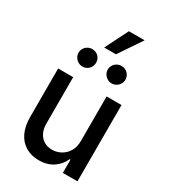

<svg xmlns="http://www.w3.org/2000/svg" viewBox="-225 -1044 1018 1156"><g transform="rotate(30 283.5 -466.0)"><path d="M400.4 -530.3H503.9V0H402.3V-91.8H396.5Q377.4 -47.4 336.4 -20.3Q295.4 6.8 238.3 6.8Q186.5 6.8 147 -16.1Q107.4 -39.1 85.4 -84Q63.5 -128.9 63.5 -193.4V-530.3H168V-206.1Q168 -170.4 181.6 -143.6Q195.3 -116.7 219.5 -102.3Q243.7 -87.9 275.4 -87.9Q305.7 -87.9 334.5 -102.8Q363.3 -117.7 381.8 -147.7Q400.4 -177.7 400.4 -220.7ZM122.1 -673.8Q122.1 -690.4 130.4 -704.3Q138.7 -718.3 152.8 -726.3Q167 -734.4 183.6 -734.4Q210 -734.4 227.1 -717Q244.1 -699.7 244.1 -673.8Q244.1 -657.7 236.3 -643.8Q228.5 -629.9 214.6 -621.6Q200.7 -613.3 183.6 -613.3Q167.5 -613.3 153.3 -621.6Q139.2 -629.9 130.6 -644Q122.1 -658.2 122.1 -673.8ZM325.2 -673.8Q325.2 -690.4 333.5 -704.3Q341.8 -718.3 356 -726.3Q370.1 -734.4 386.7 -734.4Q412.6 -734.4 430.4 -716.8Q448.2 -699.2 448.2 -673.8Q448.2 -657.7 439.9 -643.8Q431.6 -629.9 417.5 -621.6Q403.3 -613.3 386.7 -613.3Q370.6 -613.3 356.4 -621.6Q342.3 -629.9 333.7 -644Q325.2 -658.2 325.2 -673.8ZM320.3 -937.5H429.7L322.3 -778.3H240.2Z"/></g></svg>

Font: Pretendard Medium
Style: Regular
Weight: 500
Designer: Base glyphs from Inter by Rasmus Andersson; Hangeul glyphs from Noto Sans CJK(Source Han Sans) by Jang Soo-young and Kan
Foundry: Kil Hyung-jin
Version: Version 1.309